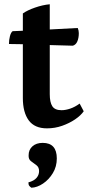

<svg xmlns="http://www.w3.org/2000/svg" viewBox="-20 -589 412 899"><path d="M200 12Q142 12 114.5 -25.5Q87 -63 87 -130V-382L22 -383Q22 -402 26.5 -419.5Q31 -437 39 -443L87 -445V-526Q108 -541 144 -553.5Q180 -566 213 -569V-451L344 -458Q349 -446 349 -434Q349 -411 342 -395Q335 -379 321 -375L213 -378V-148Q213 -110 225 -91.5Q237 -73 268 -73Q287 -73 309 -80.5Q331 -88 353 -104L372 -68Q358 -48 331.5 -30Q305 -12 271 0Q237 12 200 12ZM127 290Q121 286 117 281Q113 276 113 265Q139 258 151 244Q163 230 163 212Q163 194 150.5 184.5Q138 175 125.5 166Q113 157 114 138Q114 112 132 96Q150 80 180 80Q246 80 246 153Q246 191 227.5 221.5Q209 252 181.5 270.5Q154 289 127 290Z"/></svg>

Font: Petrona
Style: Bold
Weight: 700
Designer: Ringo R. Seeber
Foundry: Ringo R. Seeber
Version: Version 2.001; ttfautohint (v1.8.3)